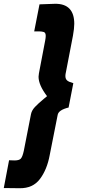

<svg xmlns="http://www.w3.org/2000/svg" viewBox="-83 -772 460 1016"><path d="M-63 223 -35 76Q-23 77 -6 77Q18 77 27 67.5Q36 58 43 26L81 -168Q85 -188 102 -206Q119 -224 149 -249Q167 -264 166 -263Q121 -322 121 -366Q121 -372 123 -384L156 -557Q159 -572 159 -582Q159 -599 149 -602.5Q139 -606 122 -606Q105 -606 98 -606L126 -749L210 -752Q310 -752 310 -646Q310 -622 303 -583L266 -391Q263 -379 263 -370Q263 -354 272.5 -346Q282 -338 305 -332L280 -203Q226 -190 222 -163L180 49Q166 125 128.5 175Q91 225 21 224Z"/></svg>

Font: Teachers
Style: Bold Italic
Weight: 700
Designer: Alfredo Marco Pradil & Chank Diesel
Version: Version 0.009